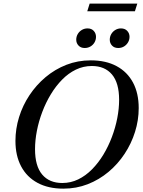

<svg xmlns="http://www.w3.org/2000/svg" viewBox="-20 -1058 809 1088"><path d="M178.5 -212.5Q178.5 -117 219 -69Q259.5 -21 333 -21Q381 -21 423.2 -41.5Q465.5 -62 501.5 -98.5Q537.5 -135 565.8 -181.8Q594 -228.5 614 -281.5Q634 -334.5 644.5 -388.5Q655 -442.5 655 -492.5Q655 -588 614.5 -636Q574 -684 500.5 -684Q452.5 -684 410 -663.5Q367.5 -643 331.8 -606.5Q296 -570 267.8 -523.2Q239.5 -476.5 219.5 -423.5Q199.5 -370.5 189 -316.5Q178.5 -262.5 178.5 -212.5ZM766 -445.5Q766 -377 745.2 -310.8Q724.5 -244.5 686.2 -186.5Q648 -128.5 595 -84Q542 -39.5 477.2 -14.2Q412.5 11 339 11Q253.5 11 192.8 -21.8Q132 -54.5 99.8 -115.2Q67.5 -176 67.5 -259.5Q67.5 -328 88 -394.2Q108.5 -460.5 147 -518.5Q185.5 -576.5 238.5 -621Q291.5 -665.5 356.2 -690.8Q421 -716 494.5 -716Q580 -716 640.8 -683.2Q701.5 -650.5 733.8 -590Q766 -529.5 766 -445.5ZM460 -786Q438 -786 425 -799.8Q412 -813.5 412 -833Q412 -850.5 420.5 -865Q429 -879.5 443.5 -888.2Q458 -897 476 -897Q498.5 -897 511.2 -883Q524 -869 524 -849.5Q524 -832.5 515.8 -818Q507.5 -803.5 493 -794.8Q478.5 -786 460 -786ZM650 -786Q627.5 -786 614.8 -799.8Q602 -813.5 602 -833Q602 -850.5 610.5 -865Q619 -879.5 633.5 -888.2Q648 -897 665.5 -897Q688 -897 701 -883Q714 -869 714 -849.5Q714 -832.5 705.5 -818Q697 -803.5 682.8 -794.8Q668.5 -786 650 -786ZM474.5 -994 488 -1037.5H758L744.5 -994Z"/></svg>

Font: Newsreader 60pt Medium
Style: Italic
Weight: 500
Italic angle: -17°
Designer: Hugues Gentile
Foundry: Production Type
Version: Version 1.003